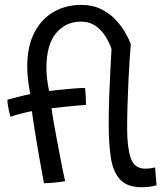

<svg xmlns="http://www.w3.org/2000/svg" viewBox="-20 -749 678 786"><path d="M160 1Q159.5 -2.5 153.5 -34.2Q147.5 -66 139.5 -112.2Q131.5 -158.5 123.5 -207.5Q115.5 -256.5 110.5 -294Q91 -290.5 64.5 -283.5Q38 -276.5 23 -271Q18.5 -284.5 14.8 -304.2Q11 -324 10 -340.5Q16 -342.5 36.2 -347.8Q56.5 -353 77 -358Q97.5 -363 104 -364Q99.5 -386.5 95.5 -416.5Q91.5 -446.5 91.5 -474.5Q91.5 -561 121.8 -617.5Q152 -674 201.8 -701.5Q251.5 -729 311 -729Q359.5 -729 395.2 -711Q431 -693 455.2 -666.2Q479.5 -639.5 494.2 -613Q509 -586.5 515.5 -569Q513.5 -548 511 -509Q508.5 -470 506 -421Q503.5 -372 502 -320Q500.5 -268 500.5 -221Q500.5 -147.5 514.8 -103Q529 -58.5 575.5 -58.5Q584.5 -58.5 594.5 -59.8Q604.5 -61 615 -63.5Q615.5 -55.5 616.8 -40.2Q618 -25 619.2 -10.5Q620.5 4 621 9.5Q611 12.5 595 15Q579 17.5 560.5 17.5Q500.5 17.5 471.5 -14.2Q442.5 -46 433.8 -103.5Q425 -161 425 -239.5Q425 -293.5 427 -351.8Q429 -410 431.8 -461.5Q434.5 -513 436.5 -548Q429.5 -570.5 414 -596.8Q398.5 -623 373 -641.8Q347.5 -660.5 311 -660.5Q249.5 -660.5 209.8 -613.5Q170 -566.5 170 -469.5Q170 -444.5 173.8 -418.2Q177.5 -392 181 -376.5Q197 -378.5 225.8 -381.5Q254.5 -384.5 283.2 -386.8Q312 -389 328 -389Q330 -375.5 331 -355.5Q332 -335.5 332 -319.5Q327.5 -319.5 303.8 -317.5Q280 -315.5 249 -312.2Q218 -309 191 -306Q194 -282 200.2 -246.8Q206.5 -211.5 213.8 -172.2Q221 -133 228 -97.5Q235 -62 240 -37.5Q245 -13 247 -7.5Q231 -4 204 -1.5Q177 1 160 1Z"/></svg>

Font: Grandstander Light
Style: Regular
Weight: 300
Designer: Tyler Finck
Foundry: Etcetera Type Co
Version: Version 1.200; ttfautohint (v1.8.3)